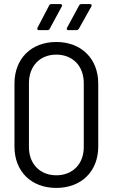

<svg xmlns="http://www.w3.org/2000/svg" viewBox="-20 -914 568 942"><path d="M171 -766H212C217 -766 222 -768 224 -773L283 -882C287 -889 283 -894 276 -894H233C228 -894 223 -892 221 -887L164 -778C161 -771 164 -766 171 -766ZM316 -766H355C360 -766 364 -769 367 -773L428 -882C432 -889 429 -894 421 -894H380C375 -894 370 -892 368 -887L309 -778C305 -771 309 -766 316 -766ZM256 8C379 8 462 -73 462 -195V-504C462 -626 379 -708 256 -708C133 -708 51 -626 51 -504V-195C51 -73 133 8 256 8ZM256 -54C176 -54 122 -110 122 -192V-506C122 -590 176 -646 256 -646C337 -646 391 -590 391 -506V-192C391 -110 337 -54 256 -54Z"/></svg>

Font: Barlow Semi Condensed
Style: Regular
Weight: 400
Width: 4
Designer: Jeremy Tribby
Foundry: Tribby Type
Version: Version 1.422;hotconv 1.0.109;makeotfexe 2.5.65596